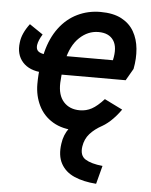

<svg xmlns="http://www.w3.org/2000/svg" viewBox="-53 -558 660 837"><g transform="rotate(5 277.0 -140.0)"><path d="M124 -229Q66 -232 36.5 -265Q7 -298 14 -351Q16 -371 25.5 -392Q35 -413 51 -434L110 -394Q102 -381 97 -369.5Q92 -358 90 -346Q88 -328 97.5 -319.5Q107 -311 130 -308ZM293 10Q232 10 190 -15Q148 -40 127 -83Q106 -126 106 -177Q106 -219 111.5 -255Q117 -291 124 -318Q140 -381 173 -425Q206 -469 252.5 -491.5Q299 -514 353 -514Q409 -514 445 -495Q481 -476 500 -443Q519 -410 523 -367.5Q527 -325 518 -279L488 -227H187L197 -309H425Q438 -366 418 -396Q398 -426 352 -426Q306 -426 269 -391Q232 -356 217 -288Q213 -267 210 -246Q207 -225 205 -191Q203 -137 229 -108Q255 -79 300 -79Q328 -79 352 -92Q376 -105 405 -137L484 -98Q440 -36 391 -13Q342 10 293 10ZM399 234Q343 230 303 212.5Q263 195 244 160Q225 125 233 72Q238 34 260.5 3.5Q283 -27 323 -45L404 -20Q371 -2 350.5 21Q330 44 325 77Q319 117 344.5 133Q370 149 420 154Z"/></g></svg>

Font: Finlandica Medium
Style: Italic
Weight: 500
Italic angle: -8°
Designer: Niklas Ekholm, Juho Hiilivirta, Jaakko Suomalainen
Foundry: Helsinki Type Studio
Version: Version 1.063